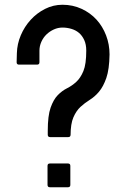

<svg xmlns="http://www.w3.org/2000/svg" viewBox="-20 -798 528 808"><path d="M181 -231V-247Q181 -311 193 -345Q205 -379 223 -397.5Q241 -416 262 -426.5Q283 -437 301 -453.5Q319 -470 331 -499Q343 -528 343 -585Q343 -611 334.5 -629.5Q326 -648 312.5 -659.5Q299 -671 280.5 -676.5Q262 -682 243 -682Q224 -682 206.5 -674Q189 -666 175.5 -653Q162 -640 154 -622Q146 -604 146 -585V-536Q146 -526 136 -526H60Q50 -526 50 -536L51 -574Q52 -613 67.5 -649.5Q83 -686 109 -714.5Q135 -743 169.5 -760.5Q204 -778 243 -778Q286 -778 323 -761Q360 -744 386 -715.5Q412 -687 426.5 -649Q441 -611 441 -569Q440 -506 427.5 -470Q415 -434 397 -412.5Q379 -391 358 -378Q337 -365 319 -348.5Q301 -332 289 -304.5Q277 -277 277 -228V-231Q277 -221 267 -221H191Q181 -221 181 -231ZM180 -20V-100Q180 -110 190 -110H266Q276 -110 276 -100V-20Q276 -10 266 -10H190Q180 -10 180 -20Z"/></svg>

Font: Kanalisirung
Style: Regular
Weight: 500
Designer: Peter Wiegel
Foundry: Peter Wiegel
Version: 1.000